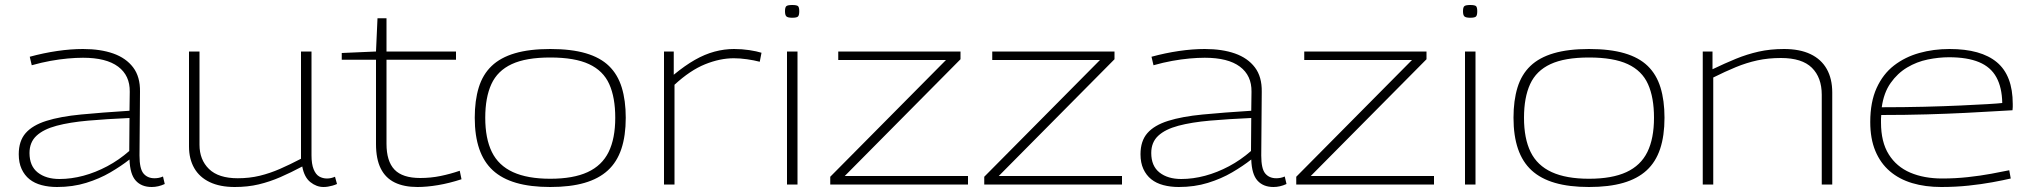

<svg xmlns="http://www.w3.org/2000/svg" viewBox="-20 -738 8121 768"><path d="M55 -121Q55 -174 82.5 -205.5Q110 -237 165.5 -254.5Q221 -272 304 -280Q387 -288 498 -295L499 -371Q500 -436 452.5 -471.5Q405 -507 312 -507Q284 -507 251 -504Q218 -501 182 -494.5Q146 -488 107 -477L99 -511Q154 -526 208.5 -534Q263 -542 312 -542Q382 -542 433 -524Q484 -506 512.5 -468.5Q541 -431 540 -371L538 -116Q538 -63 554 -44Q570 -25 598 -25Q606 -25 614.5 -26.5Q623 -28 632 -32L639 -2Q626 4 613 7Q600 10 587 10Q546 10 523 -15.5Q500 -41 498 -100Q465 -74 421.5 -48.5Q378 -23 324.5 -6.5Q271 10 208 10Q175 10 146.5 2.5Q118 -5 98 -21Q78 -37 66.5 -62Q55 -87 55 -121ZM98 -126Q98 -74 131 -48Q164 -22 218 -22Q265 -22 313.5 -35Q362 -48 409 -73Q456 -98 497 -134L498 -266Q407 -262 333 -255.5Q259 -249 206.5 -235Q154 -221 126 -195Q98 -169 98 -126Z M919 10Q860 10 819 -9.5Q778 -29 757 -65.5Q736 -102 736 -152V-532H778V-159Q778 -99 816 -62Q854 -25 931 -25Q978 -25 1019 -35Q1060 -45 1100 -62.5Q1140 -80 1184 -103V-532H1226V-117Q1226 -82 1234.5 -61Q1243 -40 1257 -32Q1271 -24 1288 -24Q1304 -24 1320 -31L1328 -2Q1319 2 1310 4.5Q1301 7 1292 8.5Q1283 10 1274 10Q1246 10 1221.5 -9.5Q1197 -29 1189 -72Q1144 -48 1101.5 -29.5Q1059 -11 1015 -0.5Q971 10 919 10Z M1650 10Q1596 10 1559 -8Q1522 -26 1503 -64Q1484 -102 1484 -162V-499H1347V-526L1484 -532L1490 -665H1526V-532H1804V-499H1526V-163Q1526 -93 1558 -59.5Q1590 -26 1661 -26Q1703 -26 1742 -34Q1781 -42 1819 -55L1826 -21Q1777 -5 1732 2.5Q1687 10 1650 10Z M1879 -267Q1879 -336 1895 -388Q1911 -440 1946.5 -474Q1982 -508 2040 -525Q2098 -542 2181 -542Q2265 -542 2323 -525Q2381 -508 2416 -474Q2451 -440 2467 -388Q2483 -336 2483 -267Q2483 -195 2465.5 -142.5Q2448 -90 2411.5 -56.5Q2375 -23 2318 -6.5Q2261 10 2181 10Q2102 10 2045 -6.5Q1988 -23 1951.5 -56.5Q1915 -90 1897 -142.5Q1879 -195 1879 -267ZM1921 -267Q1921 -184 1947.5 -130Q1974 -76 2032 -49.5Q2090 -23 2181 -23Q2273 -23 2330.5 -49.5Q2388 -76 2414.5 -130Q2441 -184 2441 -267Q2441 -348 2417 -401.5Q2393 -455 2336 -481.5Q2279 -508 2181 -508Q2084 -508 2027 -481.5Q1970 -455 1945.5 -401.5Q1921 -348 1921 -267Z M2675 -532V-439Q2720 -476 2759.5 -498.5Q2799 -521 2838 -531.5Q2877 -542 2916 -542Q2948 -542 2977.5 -537.5Q3007 -533 3026 -527L3019 -491Q2996 -497 2968 -501Q2940 -505 2915 -505Q2860 -505 2800.5 -481Q2741 -457 2678 -399V0H2636V-532Z M3149 -667Q3132 -667 3126 -672Q3120 -677 3120 -693Q3120 -709 3125.5 -713.5Q3131 -718 3149 -718Q3167 -718 3172 -713.5Q3177 -709 3177 -693Q3177 -677 3172 -672Q3167 -667 3149 -667ZM3128 0V-532H3170V0Z M3301 0V-31L3764 -498H3333V-532H3822V-501L3359 -34H3852V0Z M3917 0V-31L4380 -498H3949V-532H4438V-501L3975 -34H4468V0Z M4542 -121Q4542 -174 4569.5 -205.5Q4597 -237 4652.5 -254.5Q4708 -272 4791 -280Q4874 -288 4985 -295L4986 -371Q4987 -436 4939.5 -471.5Q4892 -507 4799 -507Q4771 -507 4738 -504Q4705 -501 4669 -494.5Q4633 -488 4594 -477L4586 -511Q4641 -526 4695.5 -534Q4750 -542 4799 -542Q4869 -542 4920 -524Q4971 -506 4999.5 -468.5Q5028 -431 5027 -371L5025 -116Q5025 -63 5041 -44Q5057 -25 5085 -25Q5093 -25 5101.5 -26.5Q5110 -28 5119 -32L5126 -2Q5113 4 5100 7Q5087 10 5074 10Q5033 10 5010 -15.5Q4987 -41 4985 -100Q4952 -74 4908.5 -48.5Q4865 -23 4811.5 -6.5Q4758 10 4695 10Q4662 10 4633.5 2.5Q4605 -5 4585 -21Q4565 -37 4553.5 -62Q4542 -87 4542 -121ZM4585 -126Q4585 -74 4618 -48Q4651 -22 4705 -22Q4752 -22 4800.5 -35Q4849 -48 4896 -73Q4943 -98 4984 -134L4985 -266Q4894 -262 4820 -255.5Q4746 -249 4693.5 -235Q4641 -221 4613 -195Q4585 -169 4585 -126Z M5165 0V-31L5628 -498H5197V-532H5686V-501L5223 -34H5716V0Z M5861 -667Q5844 -667 5838 -672Q5832 -677 5832 -693Q5832 -709 5837.5 -713.5Q5843 -718 5861 -718Q5879 -718 5884 -713.5Q5889 -709 5889 -693Q5889 -677 5884 -672Q5879 -667 5861 -667ZM5840 0V-532H5882V0Z M6034 -267Q6034 -336 6050 -388Q6066 -440 6101.5 -474Q6137 -508 6195 -525Q6253 -542 6336 -542Q6420 -542 6478 -525Q6536 -508 6571 -474Q6606 -440 6622 -388Q6638 -336 6638 -267Q6638 -195 6620.5 -142.5Q6603 -90 6566.5 -56.5Q6530 -23 6473 -6.5Q6416 10 6336 10Q6257 10 6200 -6.5Q6143 -23 6106.5 -56.5Q6070 -90 6052 -142.5Q6034 -195 6034 -267ZM6076 -267Q6076 -184 6102.5 -130Q6129 -76 6187 -49.5Q6245 -23 6336 -23Q6428 -23 6485.5 -49.5Q6543 -76 6569.5 -130Q6596 -184 6596 -267Q6596 -348 6572 -401.5Q6548 -455 6491 -481.5Q6434 -508 6336 -508Q6239 -508 6182 -481.5Q6125 -455 6100.5 -401.5Q6076 -348 6076 -267Z M6791 0V-532H6830V-461Q6880 -485 6924 -503Q6968 -521 7014.5 -531.5Q7061 -542 7116 -542Q7179 -542 7222 -521.5Q7265 -501 7287 -462Q7309 -423 7309 -368V0H7267V-359Q7267 -428 7227.5 -467Q7188 -506 7104 -506Q7053 -506 7009.5 -496.5Q6966 -487 6923.5 -469.5Q6881 -452 6833 -428V0Z M7745 10Q7681 10 7629 -5.5Q7577 -21 7539.5 -53Q7502 -85 7481.5 -134Q7461 -183 7461 -250Q7461 -330 7486.5 -386Q7512 -442 7556 -476Q7600 -510 7657 -526Q7714 -542 7778 -542Q7904 -542 7967.5 -489Q8031 -436 8031 -322Q8031 -317 8031 -310Q8031 -303 8030 -297Q8008 -296 7960 -293Q7912 -290 7842.5 -286.5Q7773 -283 7687.5 -280.5Q7602 -278 7505 -278Q7504 -270 7504 -263Q7504 -256 7504 -248Q7504 -170 7535 -120.5Q7566 -71 7621 -47.5Q7676 -24 7749 -24Q7801 -24 7851.5 -29.5Q7902 -35 7945 -43Q7988 -51 8017 -57L8023 -24Q7993 -17 7949.5 -9Q7906 -1 7854 4.5Q7802 10 7745 10ZM7507 -309Q7597 -309 7677.5 -311Q7758 -313 7822.5 -316Q7887 -319 7930 -321.5Q7973 -324 7989 -326Q7988 -388 7965.5 -429Q7943 -470 7896 -489.5Q7849 -509 7776 -509Q7735 -509 7691 -500Q7647 -491 7608.5 -468Q7570 -445 7542.5 -406Q7515 -367 7507 -309Z"/></svg>

Font: Georama Expanded ExtraLight
Style: Regular
Weight: 250
Width: 7
Designer: Jean-Baptiste Levee
Foundry: Production Type
Version: Version 1.001